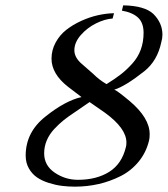

<svg xmlns="http://www.w3.org/2000/svg" viewBox="-20 -696 634 726"><path d="M274.9 -16.1Q344.7 -16.1 392.8 -46.1Q440.9 -76.2 456.1 -140.1Q458 -146 458 -157.2Q458 -210.4 377.9 -269L318.8 -310.1L263.2 -272Q239.3 -256.3 221.2 -241.9Q203.1 -227.5 184.8 -207.8Q166.5 -188 156.7 -164.8Q147 -141.6 147 -116.2Q147 -70.3 186.8 -43.2Q226.6 -16.1 274.9 -16.1ZM440.9 -655.8 445.8 -675.8Q527.3 -674.3 560.1 -643.1Q594.2 -608.9 594.2 -564.9Q594.2 -550.8 589.8 -536.1Q575.2 -466.3 525.9 -426.8Q453.6 -369.6 412.1 -356.9Q420.9 -355 470.2 -314Q545.9 -250 545.9 -189Q545.9 -173.8 543.9 -166Q533.2 -120.1 504.6 -85.2Q476.1 -50.3 436.5 -30.3Q397 -10.3 353.3 -0.2Q309.6 9.8 263.2 9.8Q237.8 9.8 214.1 6.8Q190.4 3.9 164.8 -4.2Q139.2 -12.2 120.4 -24.9Q101.6 -37.6 89.4 -58.8Q77.1 -80.1 77.1 -107.9Q77.1 -197.3 153.8 -256.8Q226.1 -314.5 288.1 -329.1L236.8 -368.2Q174.8 -417 174.8 -474.1Q174.8 -506.3 190.2 -534.9Q205.6 -563.5 230.5 -583Q255.4 -602.5 286.9 -616.9Q318.4 -631.3 350.1 -638.4Q381.8 -645.5 411.1 -646L405.8 -626Q376.5 -624 343.3 -607.7Q310.1 -591.3 285.6 -563.5Q261.2 -535.6 261.2 -505.9Q261.2 -477.1 292 -452.1L332 -417Q355.5 -393.6 382.8 -377.9Q415 -397.9 436.8 -414.8Q458.5 -431.6 480 -455.3Q501.5 -479 512.2 -508.1Q522.9 -537.1 522.9 -571.8Q522.9 -609.9 502 -629.4Q481 -648.9 440.9 -655.8Z"/></svg>

Font: Common Serif
Style: Bold Italic
Weight: 700
Italic angle: -12°
Designer: Philipp H. Poll, Khaled Hosny
Foundry: Stefan Peev, Context Ltd.
Version: Version 1.026